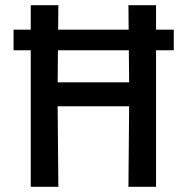

<svg xmlns="http://www.w3.org/2000/svg" viewBox="-20 -717 717 737"><path d="M647 -603V-524H32V-603ZM98 0V-697H204L201 -366L154 -401H523L476 -366L473 -697H579V0H473L476 -344L523 -309H154L201 -344L204 0Z"/></svg>

Font: Ruda SemiBold
Style: Regular
Weight: 600
Designer: Mariela Monsalve and Angelina Sanchez
Foundry: Mariela Monsalve and Angelina Sanchez
Version: Version 2.001